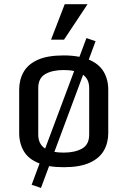

<svg xmlns="http://www.w3.org/2000/svg" viewBox="-20 -794 613 924"><path d="M132.3 95.2 170.4 -7.3Q118.2 -26.9 95.2 -65.4Q72.3 -104 72.3 -153.8V-362.3Q72.3 -410.2 93.5 -447.5Q114.7 -484.9 161.6 -506.1Q208.5 -527.3 286.6 -527.3Q328.1 -527.3 362.3 -520.5L396 -610.8L439.9 -595.7L407.2 -507.3Q456.5 -486.8 478.8 -449Q501 -411.1 501 -362.3V-153.8Q501 -106 479.5 -68.8Q458 -31.7 410.9 -10.5Q363.8 10.7 286.6 10.7Q248 10.7 216.3 5.4L177.2 110.4ZM164.1 -146Q164.1 -100.6 197.3 -79.1L336.9 -452.1Q314.9 -457 286.6 -457Q231.9 -457 198 -437.5Q164.1 -418 164.1 -370.1ZM286.6 -59.6Q340.3 -59.6 374.8 -78.9Q409.2 -98.1 409.2 -146V-370.1Q409.2 -412.1 379.9 -434.1L241.7 -63Q261.7 -59.6 286.6 -59.6ZM291.5 -773.9H401.4L288.1 -603H225.6Z"/></svg>

Font: Monda
Style: Regular
Weight: 400
Designer: Vernon Adams
Foundry: Vernon Adams
Version: Version 2.100; ttfautohint (v1.8.3)